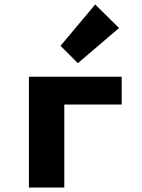

<svg xmlns="http://www.w3.org/2000/svg" viewBox="-20 -843 640 863"><path d="M110 0V-498H527V-373H269V0ZM330 -559 252 -637 408 -823 515 -717Z"/></svg>

Font: Source Code Pro ExtraBold
Style: Regular
Weight: 800
Monospace: yes
Designer: Paul D. Hunt, Teo Tuominen
Foundry: Adobe Systems Incorporated
Version: Version 1.018;hotconv 1.0.116;makeotfexe 2.5.65601